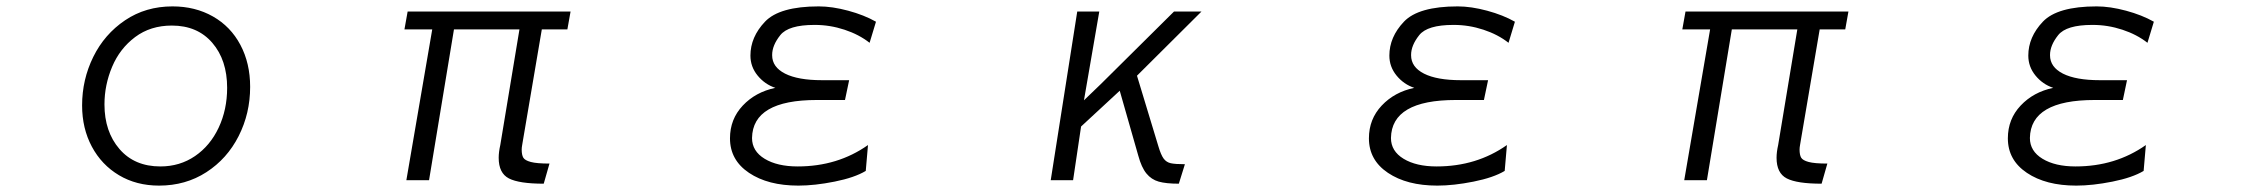

<svg xmlns="http://www.w3.org/2000/svg" viewBox="-20 -534 7040 601"><path d="M237 -204Q237 -285 272 -356Q307 -427 371.5 -470.5Q436 -514 520 -514Q591 -514 646.5 -482.5Q702 -451 732.5 -393.5Q763 -336 763 -262Q763 -179 727 -108Q691 -37 626 5Q561 47 478 47Q407 47 352.5 14.5Q298 -18 267.5 -75Q237 -132 237 -204ZM691 -259Q691 -346 644.5 -400Q598 -454 518 -454Q451 -454 403 -418Q355 -382 331 -325Q307 -268 307 -207Q307 -122 354 -67.5Q401 -13 482 -13Q543 -13 590.5 -45.5Q638 -78 664.5 -134.5Q691 -191 691 -259Z M1541 -40Q1541 -58 1546 -80L1606 -442H1401L1323 30H1252L1333 -442H1246L1256 -498H1766L1756 -442H1676L1617 -95Q1616 -88 1614.5 -80Q1613 -72 1613 -66Q1613 -49 1618 -40.5Q1623 -32 1641.5 -27Q1660 -22 1700 -22L1682 41Q1605 41 1573 24.5Q1541 8 1541 -40Z M2479 47Q2384 47 2324.5 7Q2265 -33 2265 -101Q2265 -161 2305 -203.5Q2345 -246 2407 -259Q2374 -270 2351.5 -297.5Q2329 -325 2329 -360Q2329 -418 2374.5 -466Q2420 -514 2543 -514Q2585 -514 2635 -500.5Q2685 -487 2722 -466L2702 -400Q2669 -426 2623.5 -441Q2578 -456 2531 -456H2529Q2448 -456 2422.5 -424Q2397 -392 2397 -362V-361Q2397 -324 2437.5 -303.5Q2478 -283 2553 -283H2638L2625 -221H2537Q2336 -221 2334 -102Q2334 -61 2373.5 -37Q2413 -13 2477 -13Q2602 -13 2697 -80L2690 1Q2655 22 2592.5 34.5Q2530 47 2479 47Z M3543 -47 3485 -250 3364 -138 3339 30H3269L3352 -498H3421L3373 -220L3426 -271L3655 -498H3741L3539 -297L3606 -76Q3614 -49 3622.5 -37.5Q3631 -26 3645 -23Q3659 -20 3689 -20L3670 41Q3630 41 3607 34.5Q3584 28 3568.5 9Q3553 -10 3543 -47Z M4479 47Q4384 47 4324.5 7Q4265 -33 4265 -101Q4265 -161 4305 -203.5Q4345 -246 4407 -259Q4374 -270 4351.5 -297.5Q4329 -325 4329 -360Q4329 -418 4374.5 -466Q4420 -514 4543 -514Q4585 -514 4635 -500.5Q4685 -487 4722 -466L4702 -400Q4669 -426 4623.5 -441Q4578 -456 4531 -456H4529Q4448 -456 4422.5 -424Q4397 -392 4397 -362V-361Q4397 -324 4437.5 -303.5Q4478 -283 4553 -283H4638L4625 -221H4537Q4336 -221 4334 -102Q4334 -61 4373.5 -37Q4413 -13 4477 -13Q4602 -13 4697 -80L4690 1Q4655 22 4592.5 34.5Q4530 47 4479 47Z M5541 -40Q5541 -58 5546 -80L5606 -442H5401L5323 30H5252L5333 -442H5246L5256 -498H5766L5756 -442H5676L5617 -95Q5616 -88 5614.5 -80Q5613 -72 5613 -66Q5613 -49 5618 -40.5Q5623 -32 5641.5 -27Q5660 -22 5700 -22L5682 41Q5605 41 5573 24.5Q5541 8 5541 -40Z M6479 47Q6384 47 6324.5 7Q6265 -33 6265 -101Q6265 -161 6305 -203.5Q6345 -246 6407 -259Q6374 -270 6351.5 -297.5Q6329 -325 6329 -360Q6329 -418 6374.5 -466Q6420 -514 6543 -514Q6585 -514 6635 -500.5Q6685 -487 6722 -466L6702 -400Q6669 -426 6623.5 -441Q6578 -456 6531 -456H6529Q6448 -456 6422.5 -424Q6397 -392 6397 -362V-361Q6397 -324 6437.5 -303.5Q6478 -283 6553 -283H6638L6625 -221H6537Q6336 -221 6334 -102Q6334 -61 6373.5 -37Q6413 -13 6477 -13Q6602 -13 6697 -80L6690 1Q6655 22 6592.5 34.5Q6530 47 6479 47Z"/></svg>

Font: LINE Seed JP_TTF Regular
Style: Regular
Weight: 400
Designer: LINE & Fontrix & Fontworks
Version: Version 1.002